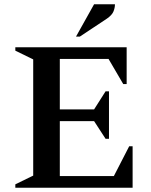

<svg xmlns="http://www.w3.org/2000/svg" viewBox="-20 -882 709 902"><path d="M52 0V-16L136 -57V-603L52 -644V-660H575V-487H559L490 -605H261V-368H422L476 -453H492V-230H476L422 -313H261V-55H515L587 -195H603V0ZM337 -710 422 -862H520Q520 -845 513 -828Q506 -811 483 -795L355 -710Z"/></svg>

Font: Spectral SC SemiBold
Style: Regular
Weight: 600
Designer: Jean-Baptiste Levee
Foundry: Production Type
Version: Version 2.001